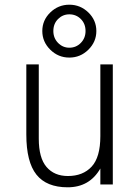

<svg xmlns="http://www.w3.org/2000/svg" viewBox="-20 -785 596 817"><path d="M407 -68Q361 12 268 12Q178 12 135 -42Q92 -96 92 -213V-511H145V-195Q145 -113 178 -74.5Q211 -36 269 -36Q333 -36 370 -76Q407 -116 407 -206V-511H460V0H407ZM160 -653Q160 -699 194 -732Q228 -765 275 -765Q322 -765 356 -732Q390 -699 390 -653Q390 -607 356 -573.5Q322 -540 275 -540Q228 -540 194 -573.5Q160 -607 160 -653ZM344 -653Q344 -684 324 -704Q304 -724 275 -724Q247 -724 227 -704Q207 -684 207 -653Q207 -623 227 -602.5Q247 -582 275 -582Q304 -582 324 -602.5Q344 -623 344 -653Z"/></svg>

Font: Overpass ExtraLight
Style: Regular
Weight: 200
Designer: Delve Withrington, Thomas Jockin
Foundry: Delve Fonts
Version: Version 3.000;DELV;Overpass